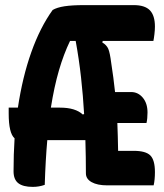

<svg xmlns="http://www.w3.org/2000/svg" viewBox="-20 -725 640 751"><path d="M155 -2Q133 6 108 6Q70 6 51.5 -8.5Q33 -23 33 -55Q33 -121 37 -184Q14 -204 14 -281V-304H50Q68 -424 102.5 -521Q137 -618 186 -686Q203 -696 232.5 -700.5Q262 -705 309 -705H503Q547 -705 566.5 -684.5Q586 -664 586 -621Q586 -608 584 -591Q582 -574 580 -565H382L380 -559Q397 -549 403.5 -534Q410 -519 415 -479Q424 -422 430 -365H493Q520 -365 538.5 -343Q557 -321 557 -285Q557 -274 556 -263Q555 -252 553 -244H439Q441 -193 442 -135H503Q550 -135 568 -117Q586 -99 586 -52Q586 -22 581 0H399Q361 0 338.5 -12.5Q316 -25 316 -47Q316 -78 315.5 -110.5Q315 -143 314 -177H165Q158 -98 155 -2ZM215 -304Q275 -304 304 -277L309 -279Q305 -350 297 -422Q289 -494 276 -565H254Q229 -513 210.5 -449.5Q192 -386 179 -304Z"/></svg>

Font: Recursive Mn Csl St
Style: Bold
Weight: 700
Monospace: yes
Version: Version 1.079;hotconv 1.0.112;makeotfexe 2.5.65598; ttfautoh